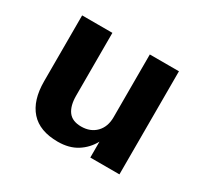

<svg xmlns="http://www.w3.org/2000/svg" viewBox="-107 -596 775 742"><g transform="rotate(30 280.0 -225.0)"><path d="M199 -180V-460H64V-166Q64 -81 104.5 -35.5Q145 10 226 10Q276 10 311 -12Q346 -34 366 -71V0H496V-460H366V-180Q366 -137 341 -111.5Q316 -86 275 -86Q235 -86 217 -110.5Q199 -135 199 -180Z"/></g></svg>

Font: Jost-600-Semi-PL
Style: Regular
Weight: 600
Version: Version 3.300; ttfautohint (v0.97) -l 8 -r 50 -G 200 -x 14 -